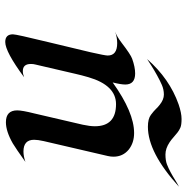

<svg xmlns="http://www.w3.org/2000/svg" viewBox="-10 -682 702 721"><g transform="rotate(90 340.5 -321.0)"><path d="M504.4 -98.6Q504.4 -58.6 548.3 -58.6Q566.4 -58.6 587.4 -65.9Q537.6 -30.3 518.1 -18.6Q472.7 7.3 438.5 7.3Q394 7.3 394 -35.2Q394 -53.7 405.3 -98.6L447.8 -281.2Q453.6 -308.1 453.6 -326.7Q453.6 -406.2 370.6 -406.2Q299.8 -406.2 269.5 -302.7Q261.7 -275.9 256.8 -253.9L221.7 -103Q219.7 -95.7 219.7 -86.4Q219.7 -56.2 246.6 -56.2Q257.3 -56.2 269.5 -61Q173.8 9.8 137.2 9.8Q108.4 9.8 108.4 -19Q108.4 -31.7 137.2 -149.9Q166 -268.1 175.8 -311Q188 -364.7 188 -375Q188 -410.6 141.6 -410.6Q120.6 -410.6 98.1 -402.8Q116.7 -409.2 140.1 -427.2Q184.6 -461.4 200.2 -466.8Q231.4 -478 255.4 -478Q296.9 -478 296.9 -440.9Q296.9 -424.8 289.1 -393.6Q401.4 -474.1 479 -474.1Q515.6 -474.1 541 -454.1Q567.9 -432.1 567.9 -396.5Q567.9 -386.7 565.4 -375.5L509.3 -134.3Q504.4 -112.3 504.4 -98.6ZM680.7 -642.6Q552.7 -525.9 455.6 -525.9Q425.8 -525.9 410.9 -537.1Q396 -548.3 388.9 -555.9Q381.8 -563.5 373 -570.3Q353.5 -585.9 334.7 -585.9Q315.9 -585.9 298.6 -578.4Q281.2 -570.8 262.7 -560.5Q244.1 -550.3 227.3 -539.6Q210.4 -528.8 201.2 -522.9Q275.4 -607.4 371.1 -641.1Q403.8 -652.3 426.3 -652.3Q448.7 -652.3 458.7 -647.9Q468.8 -643.6 477.5 -636.7Q486.3 -629.9 494.9 -622.1Q503.4 -614.3 513.7 -607.4Q537.1 -591.8 559.6 -591.8Q582 -591.8 596.7 -597.4Q611.3 -603 626.2 -611.1Q641.1 -619.1 655 -627.9Q668.9 -636.7 680.7 -642.6Z"/></g></svg>

Font: Fondamento
Style: Italic
Weight: 400
Italic angle: -12°
Version: Version 1.000